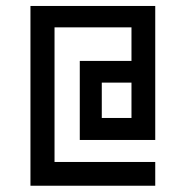

<svg xmlns="http://www.w3.org/2000/svg" viewBox="-20 -460 609 631"><path d="M490.2 150.4H80.1V-440.4H490.2V0H242.2V-259.8H412.1V-370.1H159.2V72.3H490.2ZM412.1 -72.3V-188.5H314.5V-72.3Z"/></svg>

Font: Geo
Style: Regular
Weight: 500
Version: Version 001.2